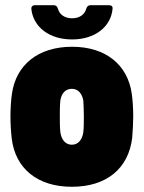

<svg xmlns="http://www.w3.org/2000/svg" viewBox="-20 -707 550 735"><path d="M256 -556C343 -556 405 -604 411 -674C412 -682 407 -687 397 -687H326C317 -687 313 -682 310 -673C304 -651 284 -637 256 -637C228 -637 208 -651 202 -673C199 -682 195 -687 186 -687H114C104 -687 99 -681 100 -672C108 -603 169 -556 256 -556ZM255 8C389 8 472 -63 486 -179C488 -202 490 -237 490 -262C490 -289 488 -326 484 -351C468 -457 387 -528 256 -528C125 -528 42 -458 26 -350C22 -325 20 -288 20 -261C20 -235 22 -200 25 -176C39 -62 123 8 255 8ZM255 -153C230 -153 215 -173 211 -201C209 -221 209 -241 209 -261C209 -282 209 -302 211 -322C215 -349 230 -367 255 -367C279 -367 294 -349 299 -322C300 -302 301 -282 301 -261C301 -241 301 -221 299 -201C295 -173 280 -153 255 -153Z"/></svg>

Font: Barlow Semi Condensed Black
Style: Regular
Weight: 900
Width: 4
Designer: Jeremy Tribby
Foundry: Tribby Type
Version: Version 1.408;PS 001.408;hotconv 1.0.88;makeotf.lib2.5.64775